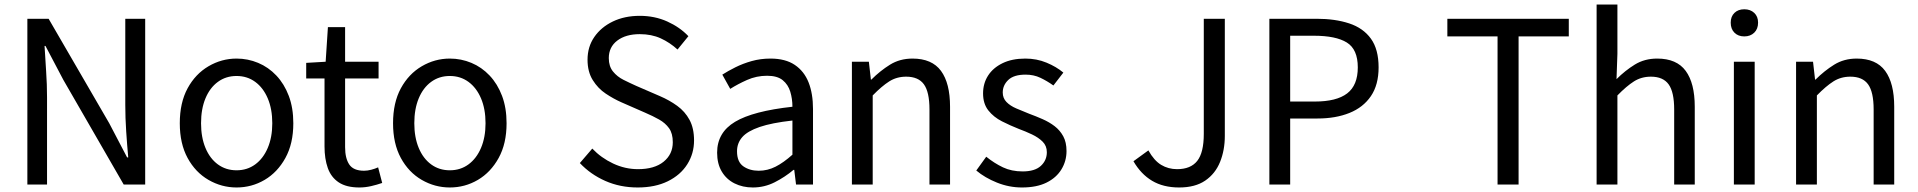

<svg xmlns="http://www.w3.org/2000/svg" viewBox="-20 -816 8480 849"><path d="M101 0V-733H195L463 -271L542 -120H547Q542 -175 538 -235Q534 -295 534 -352V-733H622V0H527L260 -463L181 -613H177Q180 -558 184 -500.5Q188 -443 188 -385V0Z M1026 13Q960 13 902 -20.5Q844 -54 809.5 -117.5Q775 -181 775 -271Q775 -362 809.5 -425.5Q844 -489 902 -523Q960 -557 1026 -557Q1076 -557 1121.5 -538Q1167 -519 1202 -482Q1237 -445 1257 -392Q1277 -339 1277 -271Q1277 -181 1242 -117.5Q1207 -54 1150 -20.5Q1093 13 1026 13ZM1026 -63Q1073 -63 1108.5 -89Q1144 -115 1164 -162Q1184 -209 1184 -271Q1184 -334 1164 -381Q1144 -428 1108.5 -454Q1073 -480 1026 -480Q979 -480 943.5 -454Q908 -428 888.5 -381Q869 -334 869 -271Q869 -209 888.5 -162Q908 -115 943.5 -89Q979 -63 1026 -63Z M1569 13Q1512 13 1478 -9.5Q1444 -32 1429.5 -73Q1415 -114 1415 -168V-469H1334V-538L1420 -543L1430 -696H1506V-543H1654V-469H1506V-165Q1506 -116 1524.5 -88.5Q1543 -61 1590 -61Q1605 -61 1622 -65.5Q1639 -70 1652 -76L1670 -7Q1647 1 1621 7Q1595 13 1569 13Z M1969 13Q1903 13 1845 -20.5Q1787 -54 1752.5 -117.5Q1718 -181 1718 -271Q1718 -362 1752.5 -425.5Q1787 -489 1845 -523Q1903 -557 1969 -557Q2019 -557 2064.5 -538Q2110 -519 2145 -482Q2180 -445 2200 -392Q2220 -339 2220 -271Q2220 -181 2185 -117.5Q2150 -54 2093 -20.5Q2036 13 1969 13ZM1969 -63Q2016 -63 2051.5 -89Q2087 -115 2107 -162Q2127 -209 2127 -271Q2127 -334 2107 -381Q2087 -428 2051.5 -454Q2016 -480 1969 -480Q1922 -480 1886.5 -454Q1851 -428 1831.5 -381Q1812 -334 1812 -271Q1812 -209 1831.5 -162Q1851 -115 1886.5 -89Q1922 -63 1969 -63Z M2800 13Q2722 13 2656.5 -16Q2591 -45 2544 -95L2599 -159Q2638 -118 2691 -93Q2744 -68 2801 -68Q2874 -68 2914.5 -101Q2955 -134 2955 -187Q2955 -226 2938.5 -249Q2922 -272 2894.5 -287.5Q2867 -303 2832 -318L2727 -364Q2693 -379 2658.5 -402Q2624 -425 2601 -462Q2578 -499 2578 -552Q2578 -609 2608 -652.5Q2638 -696 2690 -721Q2742 -746 2809 -746Q2875 -746 2930.5 -721Q2986 -696 3024 -656L2976 -597Q2942 -628 2901.5 -646.5Q2861 -665 2809 -665Q2747 -665 2709.5 -636.5Q2672 -608 2672 -559Q2672 -523 2690.5 -500Q2709 -477 2737 -463Q2765 -449 2794 -436L2898 -391Q2940 -373 2974.5 -348Q3009 -323 3029 -286Q3049 -249 3049 -195Q3049 -137 3019 -89.5Q2989 -42 2933 -14.5Q2877 13 2800 13Z M3309 13Q3264 13 3228 -5Q3192 -23 3171.5 -57.5Q3151 -92 3151 -141Q3151 -230 3230.5 -277.5Q3310 -325 3484 -344Q3484 -379 3474.5 -410.5Q3465 -442 3441 -461.5Q3417 -481 3372 -481Q3325 -481 3283.5 -462.5Q3242 -444 3209 -423L3174 -486Q3199 -502 3232 -518.5Q3265 -535 3304 -546Q3343 -557 3387 -557Q3453 -557 3494.5 -529Q3536 -501 3555.5 -451.5Q3575 -402 3575 -334V0H3500L3492 -65H3489Q3451 -33 3405.5 -10Q3360 13 3309 13ZM3335 -61Q3374 -61 3409.5 -79Q3445 -97 3484 -132V-283Q3393 -273 3339 -254.5Q3285 -236 3262 -209.5Q3239 -183 3239 -147Q3239 -100 3267 -80.5Q3295 -61 3335 -61Z M3747 0V-543H3822L3831 -464H3833Q3872 -503 3915.5 -530Q3959 -557 4015 -557Q4101 -557 4141 -502.5Q4181 -448 4181 -344V0H4090V-332Q4090 -409 4065.5 -443Q4041 -477 3987 -477Q3945 -477 3912 -456Q3879 -435 3839 -394V0Z M4499 13Q4442 13 4388.5 -8.5Q4335 -30 4297 -62L4341 -123Q4377 -94 4415 -76Q4453 -58 4502 -58Q4556 -58 4582.5 -82.5Q4609 -107 4609 -143Q4609 -171 4590.5 -189.5Q4572 -208 4543.5 -221.5Q4515 -235 4485 -246Q4447 -261 4410.5 -279.5Q4374 -298 4350.5 -327.5Q4327 -357 4327 -403Q4327 -447 4349 -481.5Q4371 -516 4413 -536.5Q4455 -557 4514 -557Q4564 -557 4607.5 -539Q4651 -521 4682 -495L4638 -438Q4610 -458 4580.5 -472Q4551 -486 4515 -486Q4463 -486 4438.5 -462.5Q4414 -439 4414 -407Q4414 -382 4430.5 -365Q4447 -348 4474 -336.5Q4501 -325 4531 -313Q4561 -302 4590.5 -289Q4620 -276 4643.5 -258Q4667 -240 4681.5 -213.5Q4696 -187 4696 -148Q4696 -104 4673.5 -67Q4651 -30 4607.5 -8.5Q4564 13 4499 13Z M5194 13Q5124 13 5074.5 -16.5Q5025 -46 4992 -103L5058 -151Q5083 -106 5114.5 -87Q5146 -68 5185 -68Q5245 -68 5274 -104.5Q5303 -141 5303 -224V-733H5396V-215Q5396 -152 5375 -100Q5354 -48 5309.5 -17.5Q5265 13 5194 13Z M5593 0V-733H5802Q5884 -733 5946 -712.5Q6008 -692 6042 -645Q6076 -598 6076 -518Q6076 -441 6042 -391Q6008 -341 5947 -316.5Q5886 -292 5806 -292H5685V0ZM5685 -367H5794Q5890 -367 5937 -403Q5984 -439 5984 -518Q5984 -598 5935.5 -628Q5887 -658 5790 -658H5685Z M6602 0V-655H6380V-733H6917V-655H6695V0Z M7040 0V-796H7132V-578L7128 -466Q7166 -504 7209 -530.5Q7252 -557 7308 -557Q7394 -557 7434 -502.5Q7474 -448 7474 -344V0H7383V-332Q7383 -409 7358.5 -443Q7334 -477 7280 -477Q7238 -477 7205 -456Q7172 -435 7132 -394V0Z M7647 0V-543H7739V0ZM7693 -655Q7666 -655 7649.5 -671.5Q7633 -688 7633 -716Q7633 -743 7649.5 -759Q7666 -775 7693 -775Q7720 -775 7737 -759Q7754 -743 7754 -716Q7754 -688 7737 -671.5Q7720 -655 7693 -655Z M7922 0V-543H7997L8006 -464H8008Q8047 -503 8090.5 -530Q8134 -557 8190 -557Q8276 -557 8316 -502.5Q8356 -448 8356 -344V0H8265V-332Q8265 -409 8240.5 -443Q8216 -477 8162 -477Q8120 -477 8087 -456Q8054 -435 8014 -394V0Z"/></svg>

Font: Noto Sans JP Thin
Style: Regular
Weight: 400
Version: Version 2.004-H2;hotconv 1.0.118;makeotfexe 2.5.65603